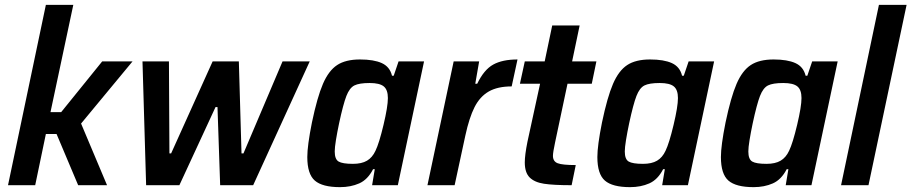

<svg xmlns="http://www.w3.org/2000/svg" viewBox="-20 -763 3755 791"><path d="M13 0 169 -743H282L188 -301H232L401 -510H526L314 -254L421 0H302L213 -211H169L125 0Z M582 0 567 -510H676L678 -131H685L856 -510H964L975 -131H983L1144 -510H1256L1023 0H887L876 -322H868L719 0Z M1246 -116Q1246 -163 1265 -258Q1287 -363 1310.5 -417.5Q1334 -472 1369 -495Q1404 -518 1463 -518Q1520 -518 1553 -503Q1586 -488 1595 -451H1602L1622 -510H1727L1619 0H1513L1524 -66H1517Q1495 -23 1460 -7.5Q1425 8 1381 8Q1308 8 1277 -19Q1246 -46 1246 -116ZM1527 -142Q1542 -173 1560 -248.5Q1578 -324 1578 -359Q1578 -393 1561 -407Q1544 -421 1503 -421Q1460 -421 1440 -411Q1420 -401 1407 -367.5Q1394 -334 1377 -255Q1369 -217 1364 -186Q1359 -155 1359 -139Q1359 -107 1375 -97.5Q1391 -88 1434 -88Q1470 -88 1492 -101Q1514 -114 1527 -142Z M1849 -510H1954L1938 -418H1946Q1974 -476 2012 -497Q2050 -518 2112 -518L2088 -407Q2030 -407 1993.5 -386Q1957 -365 1935 -321.5Q1913 -278 1897 -204L1853 0H1741Z M2142 -94Q2142 -124 2153 -179L2205 -418H2122L2142 -510H2224L2255 -658H2368L2337 -510H2437L2418 -418H2318L2267 -177Q2258 -135 2258 -121Q2258 -98 2277.5 -90.5Q2297 -83 2352 -83L2335 0Q2260 0 2221 -6Q2182 -12 2162 -32Q2142 -52 2142 -94Z M2441 -116Q2441 -163 2460 -258Q2482 -363 2505.5 -417.5Q2529 -472 2564 -495Q2599 -518 2658 -518Q2715 -518 2748 -503Q2781 -488 2790 -451H2797L2817 -510H2922L2814 0H2708L2719 -66H2712Q2690 -23 2655 -7.5Q2620 8 2576 8Q2503 8 2472 -19Q2441 -46 2441 -116ZM2722 -142Q2737 -173 2755 -248.5Q2773 -324 2773 -359Q2773 -393 2756 -407Q2739 -421 2698 -421Q2655 -421 2635 -411Q2615 -401 2602 -367.5Q2589 -334 2572 -255Q2564 -217 2559 -186Q2554 -155 2554 -139Q2554 -107 2570 -97.5Q2586 -88 2629 -88Q2665 -88 2687 -101Q2709 -114 2722 -142Z M2950 -116Q2950 -163 2969 -258Q2991 -363 3014.5 -417.5Q3038 -472 3073 -495Q3108 -518 3167 -518Q3224 -518 3257 -503Q3290 -488 3299 -451H3306L3326 -510H3431L3323 0H3217L3228 -66H3221Q3199 -23 3164 -7.5Q3129 8 3085 8Q3012 8 2981 -19Q2950 -46 2950 -116ZM3231 -142Q3246 -173 3264 -248.5Q3282 -324 3282 -359Q3282 -393 3265 -407Q3248 -421 3207 -421Q3164 -421 3144 -411Q3124 -401 3111 -367.5Q3098 -334 3081 -255Q3073 -217 3068 -186Q3063 -155 3063 -139Q3063 -107 3079 -97.5Q3095 -88 3138 -88Q3174 -88 3196 -101Q3218 -114 3231 -142Z M3445 0 3601 -743H3715L3558 0Z"/></svg>

Font: Saira Semi Condensed Medium
Style: Italic
Weight: 500
Width: 4
Italic angle: -12°
Designer: Hector Gatti with collaboration of the Omnibus-Type team
Foundry: Omnibus-Type
Version: Version 1.001; ttfautohint (v1.8)